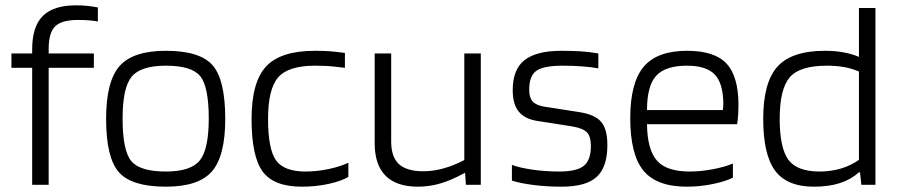

<svg xmlns="http://www.w3.org/2000/svg" viewBox="-20 -695 3384 722"><path d="M101 -440H23V-494H101V-510Q101 -595 141 -635Q181 -675 266 -675Q287 -675 307 -673Q327 -671 348 -667V-614Q336 -617 315 -618.5Q294 -620 273 -620Q212 -620 187.5 -596Q163 -572 163 -511V-494H333V-440H163V0H101Z M827 -248Q827 -108 777 -50.5Q727 7 604 7Q475 7 427 -47.5Q379 -102 379 -248Q379 -389 429.5 -446.5Q480 -504 604 -504Q732 -504 779.5 -449.5Q827 -395 827 -248ZM441 -249Q441 -129 473.5 -89.5Q506 -50 604 -50Q698 -50 731.5 -92Q765 -134 765 -249Q765 -369 733 -408.5Q701 -448 604 -448Q509 -448 475 -406.5Q441 -365 441 -249Z M1290 -83V-30Q1264 -14 1216 -3.5Q1168 7 1115 7Q1010 7 968 -49.5Q926 -106 926 -248Q926 -386 980.5 -445Q1035 -504 1165 -504Q1194 -504 1217 -502.5Q1240 -501 1277 -496V-440Q1228 -446 1208.5 -447Q1189 -448 1165 -448Q1064 -448 1026 -404Q988 -360 988 -248Q988 -134 1018 -92Q1048 -50 1129 -50Q1172 -50 1216.5 -59.5Q1261 -69 1290 -83Z M1552 7Q1471 7 1430 -34Q1389 -75 1389 -156V-494H1451V-163Q1451 -105 1480 -78Q1509 -51 1572 -51Q1609 -51 1647 -61.5Q1685 -72 1726 -93V-494H1788V0H1732L1729 -45H1728Q1677 -17 1635.5 -5Q1594 7 1552 7Z M2095 -448Q2026 -448 1998 -429.5Q1970 -411 1970 -357Q1970 -328 1983 -313.5Q1996 -299 2026 -294L2155 -274Q2216 -265 2240 -237.5Q2264 -210 2264 -150Q2264 -67 2224 -30Q2184 7 2092 7Q2035 7 1985 0.5Q1935 -6 1905 -16V-75Q1934 -64 1982.5 -57Q2031 -50 2083 -50Q2149 -50 2175.5 -71.5Q2202 -93 2202 -146Q2202 -182 2187 -197.5Q2172 -213 2130 -220L2002 -240Q1954 -247 1931 -275Q1908 -303 1908 -356Q1908 -434 1952.5 -469Q1997 -504 2092 -504Q2132 -504 2163.5 -502Q2195 -500 2230 -494V-438Q2202 -443 2167.5 -445.5Q2133 -448 2095 -448Z M2736 -80V-27Q2709 -13 2660.5 -3Q2612 7 2563 7Q2449 7 2399.5 -53.5Q2350 -114 2350 -251Q2350 -384 2400.5 -444Q2451 -504 2564 -504Q2667 -504 2712 -456Q2757 -408 2757 -299Q2757 -282 2756 -266Q2755 -250 2752 -228H2413Q2414 -133 2450 -91.5Q2486 -50 2573 -50Q2615 -50 2660 -58.5Q2705 -67 2736 -80ZM2700 -307Q2699 -383 2667 -415.5Q2635 -448 2564 -448Q2482 -448 2447.5 -410Q2413 -372 2413 -281H2698Q2699 -287 2699.5 -293.5Q2700 -300 2700 -307Z M3210 -665H3272V0H3219L3214 -47H3210Q3180 -20 3138.5 -6.5Q3097 7 3041 7Q2939 7 2894.5 -53.5Q2850 -114 2850 -248Q2850 -385 2903.5 -444.5Q2957 -504 3083 -504Q3120 -504 3152.5 -498Q3185 -492 3210 -481ZM3089 -448Q2987 -448 2949.5 -404Q2912 -360 2912 -248Q2912 -139 2944.5 -94.5Q2977 -50 3062 -50Q3104 -50 3141.5 -61Q3179 -72 3210 -94V-426Q3182 -438 3153 -443Q3124 -448 3089 -448Z"/></svg>

Font: Blinker Light
Style: Regular
Weight: 300
Designer: Juergen Huber
Foundry: supertype
Version: Version 1.017;hotconv 1.0.117;makeotfexe 2.5.65602